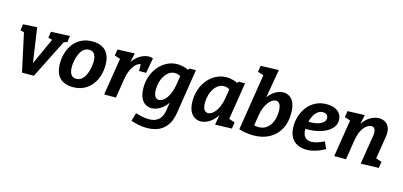

<svg xmlns="http://www.w3.org/2000/svg" viewBox="-82 -1356 4566 2175"><g transform="rotate(15 2201.5 -268.5)"><path d="M168 2 69 -455 80 -443 27 -457 38 -530 201 -539 269 -71 235 -79 407 -457 411 -443 354 -457 365 -530 585 -539 576 -466 514 -444 538 -458 307 2Z M764 12Q702 12 655 -10.5Q608 -33 582 -82.5Q556 -132 556 -211Q556 -274 573.5 -333.5Q591 -393 627.5 -441Q664 -489 719.5 -517.5Q775 -546 851 -546Q913 -546 960 -523.5Q1007 -501 1033.5 -452Q1060 -403 1060 -324Q1060 -261 1042.5 -201Q1025 -141 988 -93Q951 -45 895.5 -16.5Q840 12 764 12ZM778 -89Q817 -89 844 -113.5Q871 -138 888 -176Q905 -214 912.5 -255Q920 -296 920 -329Q920 -383 900.5 -414Q881 -445 837 -445Q798 -445 771 -420.5Q744 -396 727.5 -358.5Q711 -321 703.5 -280Q696 -239 696 -206Q696 -152 715.5 -120.5Q735 -89 778 -89Z M1131 0 1211 -503 1260 -416 1133 -458 1145 -531 1346 -538 1309 -368 1266 -292Q1284 -376 1323.5 -432.5Q1363 -489 1413.5 -517.5Q1464 -546 1512 -546Q1539 -546 1559 -538L1527 -359H1444L1443 -451L1459 -438Q1433 -441 1408.5 -426.5Q1384 -412 1363.5 -383.5Q1343 -355 1327.5 -315.5Q1312 -276 1305 -227L1269 0Z M1696 242Q1647 242 1598 232.5Q1549 223 1507 208L1535 111Q1576 125 1617 132.5Q1658 140 1691 140Q1739 140 1769.5 126Q1800 112 1818 90Q1836 68 1845.5 42Q1855 16 1858 -8L1883 -169L1929 -243Q1912 -159 1872.5 -102Q1833 -45 1783.5 -16.5Q1734 12 1688 12Q1648 12 1614.5 -9Q1581 -30 1561 -74Q1541 -118 1541 -189Q1541 -263 1564 -327.5Q1587 -392 1629 -441Q1671 -490 1726.5 -518Q1782 -546 1847 -546Q1890 -546 1935 -532Q1980 -518 2025 -486L1965 -501L1990 -534H2064L1982 -10Q1970 62 1943 110.5Q1916 159 1877 188Q1838 217 1792 229.5Q1746 242 1696 242ZM1744 -100Q1765 -100 1787.5 -113.5Q1810 -127 1830.5 -154.5Q1851 -182 1867 -221.5Q1883 -261 1892 -313L1914 -452L1937 -406Q1912 -425 1889 -433.5Q1866 -442 1844 -442Q1808 -442 1778.5 -422.5Q1749 -403 1727 -369.5Q1705 -336 1693.5 -293.5Q1682 -251 1682 -205Q1682 -151 1699 -125.5Q1716 -100 1744 -100Z M2264 12Q2224 12 2190.5 -9Q2157 -30 2137 -74Q2117 -118 2117 -189Q2117 -263 2140 -328Q2163 -393 2205 -442Q2247 -491 2302.5 -519Q2358 -547 2423 -547Q2466 -547 2511 -533Q2556 -519 2601 -486L2539 -499L2566 -534H2640L2560 -29L2513 -118L2640 -76L2628 -1L2433 5L2463 -169L2504 -243Q2487 -159 2447.5 -102Q2408 -45 2359 -16.5Q2310 12 2264 12ZM2320 -100Q2341 -100 2363.5 -113.5Q2386 -127 2406.5 -154.5Q2427 -182 2443 -221.5Q2459 -261 2468 -313L2490 -452L2513 -406Q2488 -425 2465 -433.5Q2442 -442 2420 -442Q2384 -442 2354.5 -422.5Q2325 -403 2303 -369.5Q2281 -336 2269.5 -293.5Q2258 -251 2258 -205Q2258 -151 2275 -125.5Q2292 -100 2320 -100Z M2881 11Q2802 11 2712 -14L2827 -744L2876 -657L2748 -699L2759 -772L2971 -779L2902 -380L2851 -293Q2868 -377 2906 -433.5Q2944 -490 2992.5 -519Q3041 -548 3088 -548Q3127 -548 3160 -527.5Q3193 -507 3213 -461.5Q3233 -416 3233 -340Q3233 -231 3189 -152Q3145 -73 3066 -31Q2987 11 2881 11ZM2916 -95Q2970 -95 3009.5 -124.5Q3049 -154 3070.5 -206.5Q3092 -259 3092 -325Q3092 -385 3075 -410.5Q3058 -436 3030 -436Q3009 -436 2986.5 -422Q2964 -408 2943.5 -381Q2923 -354 2906.5 -314Q2890 -274 2882 -222L2859 -75L2831 -112Q2854 -103 2875.5 -99Q2897 -95 2916 -95Z M3503 12Q3445 12 3398 -11Q3351 -34 3323.5 -83Q3296 -132 3296 -210Q3296 -274 3316.5 -334.5Q3337 -395 3375.5 -442.5Q3414 -490 3470 -518Q3526 -546 3597 -546Q3681 -546 3728.5 -507.5Q3776 -469 3776 -406Q3776 -359 3749 -323Q3722 -287 3676.5 -262.5Q3631 -238 3573.5 -225.5Q3516 -213 3454 -213Q3443 -213 3434.5 -213.5Q3426 -214 3419 -214L3426 -303Q3437 -302 3447.5 -301Q3458 -300 3469 -300Q3500 -300 3530.5 -305.5Q3561 -311 3585.5 -322.5Q3610 -334 3625 -351.5Q3640 -369 3640 -392Q3640 -416 3623.5 -431.5Q3607 -447 3578 -447Q3543 -447 3516.5 -425.5Q3490 -404 3471.5 -369Q3453 -334 3443 -293Q3433 -252 3433 -213Q3433 -147 3460.5 -118Q3488 -89 3534 -89Q3567 -89 3605 -101Q3643 -113 3684 -134L3720 -53Q3665 -21 3609.5 -4.5Q3554 12 3503 12Z M4141 5 4195 -330Q4201 -361 4198 -385Q4195 -409 4184 -423Q4173 -437 4150 -437Q4129 -437 4106.5 -424Q4084 -411 4063.5 -385.5Q4043 -360 4027 -320.5Q4011 -281 4003 -227L3967 0H3829L3909 -503L3958 -416L3831 -458L3843 -531L4044 -538L4007 -368L3963 -292Q3984 -381 4025 -437Q4066 -493 4115.5 -519.5Q4165 -546 4210 -546Q4257 -546 4289 -523.5Q4321 -501 4334 -459.5Q4347 -418 4337 -361L4291 -74L4232 -118L4363 -76L4351 -1Z"/></g></svg>

Font: Bitter Thin
Style: Bold Italic
Weight: 700
Italic angle: -9°
Version: Version 3.021